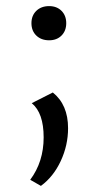

<svg xmlns="http://www.w3.org/2000/svg" viewBox="-20 -422 323 629"><path d="M141 -290Q115 -290 99 -305.5Q83 -321 83 -346Q83 -371 99 -386.5Q115 -402 141 -402Q166 -402 181.5 -386.5Q197 -371 197 -346Q197 -321 181.5 -305.5Q166 -290 141 -290ZM114 187 79 167Q123 108 123 28Q123 -52 84 -84L153 -119Q203 -79 203 -2Q203 54 179 105.5Q155 157 114 187Z"/></svg>

Font: EauTestInfant Medium
Style: Regular
Weight: 500
Designer: Christian Thalmann (Catharsis Fonts)
Version: Version 0.001;PS 000.001;hotconv 1.0.88;makeotf.lib2.5.64775